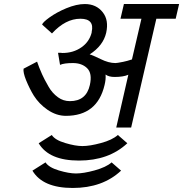

<svg xmlns="http://www.w3.org/2000/svg" viewBox="-20 -633 909 953"><path d="M341 300Q192 300 141 214L206 173Q222 198 272 213Q322 228 357 228Q394 228 449 213Q507 197 534 173L581 214Q489 300 341 300ZM372 164Q223 164 172 78L237 37Q253 62 304 77Q354 92 389 92Q426 92 481 77Q537 62 565 37L612 78Q520 164 372 164ZM553 -320Q561 -320 591 -326Q611 -330 635 -338L682 -540H578L595 -613H869L852 -540H756L631 0H557L617 -262Q592 -251 549 -251Q520 -251 504 -263Q506 -239 499 -211Q463 -58 307 -58Q260 -58 216 -88Q174 -117 148 -158Q127 -192 109 -236Q94 -274 97 -292L164 -327Q173 -300 189 -264Q198 -243 221 -203Q239 -171 268 -150Q294 -131 327 -131Q408 -131 426 -211Q439 -269 412 -295Q386 -320 342 -320Q298 -320 278 -311L268 -371Q287 -371 290 -370Q344 -370 384 -398Q423 -425 435 -471V-474Q450 -540 379 -540Q305 -540 238 -467L189 -511Q192 -522 225 -546Q261 -572 309 -592Q360 -613 401 -613Q458 -613 490 -572Q521 -533 507 -470Q492 -406 425 -363Q438 -360 479 -340Q519 -320 553 -320Z"/></svg>

Font: Miedinger
Style: Italic
Weight: 400
Italic angle: -13°
Version: Version 001.000